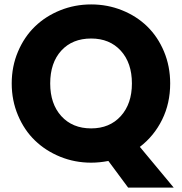

<svg xmlns="http://www.w3.org/2000/svg" viewBox="-20 -732 828 872"><path d="M208 -353Q208 -260.3 258.5 -204.6Q309.1 -148.9 394 -148.9Q478 -148.9 528.6 -204.8Q579.1 -260.7 579.1 -353Q579.1 -446.3 528.6 -501.7Q478 -557.1 394 -557.1Q308.6 -557.1 258.3 -502Q208 -446.8 208 -353ZM752.9 -353Q752.9 -262.7 716.3 -188.5Q679.7 -114.3 615.2 -64.9L769 120.1H562L472.2 -1Q432.1 6.8 394 6.8Q319.8 6.8 253.7 -20Q187.5 -46.9 138.9 -93.8Q90.3 -140.6 61.8 -208Q33.2 -275.4 33.2 -353Q33.2 -430.7 61.8 -497.8Q90.3 -564.9 138.9 -611.8Q187.5 -658.7 253.7 -685.3Q319.8 -711.9 394 -711.9Q468.3 -711.9 534.4 -685.3Q600.6 -658.7 648.7 -611.8Q696.8 -564.9 724.9 -497.8Q752.9 -430.7 752.9 -353Z"/></svg>

Font: SVN-Poppins
Style: Bold
Weight: 700
Designer: Ninad Kale (Devanagari), Jonny Pinhorn (Latin)
Foundry: Indian Type Foundry
Version: Version 3.200;PS 1.000;hotconv 16.6.54;makeotf.lib2.5.65590